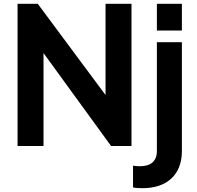

<svg xmlns="http://www.w3.org/2000/svg" viewBox="-20 -765 1033 1006"><path d="M208 0V-487L562 0H669V-745H533V-267L178 -745H72V0ZM933 -605V-745H802V-605ZM727 221C854 221 933 151 933 27V-544H802V27C802 80 769 106 713 106C701 106 689 105 677 103V217C689 220 710 221 727 221Z"/></svg>

Font: Plus Jakarta Sans
Style: Bold
Weight: 700
Designer: Gumpita Rahayu
Foundry: Tokotype
Version: Version 2.071;gftools[0.9.30]